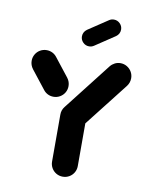

<svg xmlns="http://www.w3.org/2000/svg" viewBox="-80 -757 653 817"><g transform="rotate(10 246.5 -348.0)"><path d="M247 -312.6Q262.2 -312.6 275 -305.2Q287.8 -297.8 295.2 -285Q302.6 -272.2 302.6 -257V-55.6Q302.6 -40.4 295.2 -27.6Q287.8 -14.8 275 -7.4Q262.2 0 247 0Q231.9 0 219.1 -7.4Q206.3 -14.8 198.9 -27.6Q191.5 -40.4 191.5 -55.6V-257Q191.5 -272.2 198.9 -285Q206.3 -297.8 219.1 -305.2Q231.9 -312.6 247 -312.6ZM204.8 -383.7Q204.8 -368.5 197.4 -355.7Q190 -343 177.2 -335.6Q164.4 -328.1 149.3 -328.1Q135.9 -328.1 124.6 -333.7Q113.3 -339.3 105.6 -349.3L43.7 -428.1Q31.5 -444.1 31.5 -463Q31.5 -478.1 38.9 -490.9Q46.3 -503.7 59.1 -511.1Q71.9 -518.5 87 -518.5Q100 -518.5 111.5 -513Q123 -507.4 130.7 -497.4L193 -418.1Q204.8 -402.6 204.8 -383.7ZM405.9 -518.5Q421.1 -518.5 433.9 -510.9Q446.7 -503.3 454.1 -490.6Q461.5 -477.8 461.5 -463Q461.5 -443.7 449.6 -428.1L290.7 -224.8Q283 -214.8 271.5 -209.1Q260 -203.3 247 -203.3Q231.9 -203.3 219.1 -210.7Q206.3 -218.1 198.9 -230.9Q191.5 -243.7 191.5 -258.9Q191.5 -278.1 203.3 -293L362.6 -497.4Q370.4 -507 381.7 -512.8Q393 -518.5 405.9 -518.5ZM261.1 -565.6Q245.9 -565.6 235 -576.5Q224.1 -587.4 224.1 -602.6Q224.1 -611.9 228.3 -619.8Q232.6 -627.8 240 -633L325.6 -690Q334.8 -696.3 346.3 -696.3Q361.5 -696.3 372.4 -685.4Q383.3 -674.4 383.3 -659.3Q383.3 -650 379.1 -642Q374.8 -634.1 367.4 -628.9L281.9 -571.9Q272.6 -565.6 261.1 -565.6Z"/></g></svg>

Font: 26F Galaxy Sans
Style: Regular
Weight: 400
Designer: C₂₉H₂₅N₃O₅
Version: Version 1.100;FEAKit 1.0